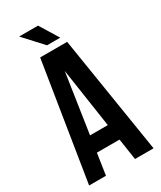

<svg xmlns="http://www.w3.org/2000/svg" viewBox="-212 -920 831 993"><g transform="rotate(-30 203.5 -424.0)"><path d="M284.2 -700.2 396 0H285.2L266.1 -127H130.9L111.8 0H11.2L123 -700.2ZM198.2 -576.2 145 -222.2H251ZM83 -848.1H195.8L264.2 -736.8H185.1Z"/></g></svg>

Font: Bebas Neue Bold
Style: Regular
Weight: 700
Designer: Ryoichi Tsunekawa
Foundry: Ryoichi Tsunekawa
Version: Version 1.300